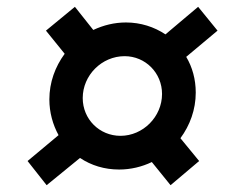

<svg xmlns="http://www.w3.org/2000/svg" viewBox="-20 -576 703 564"><path d="M330 -78C364 -78 397 -86 426 -100L481 -32L565 -103L510 -170C538 -208 555 -254 555 -304C555 -343 545 -379 527 -409L619 -486L562 -556L466 -475C433 -497 393 -510 350 -510C316 -510 284 -502 254 -488L200 -556L115 -486L170 -418C142 -380 125 -334 125 -284C125 -246 135 -210 152 -179L61 -103L117 -32L215 -112C248 -90 287 -78 330 -78ZM334 -177C272 -177 223 -226 223 -288C223 -355 279 -411 346 -411C407 -411 456 -362 456 -300C456 -233 400 -177 334 -177Z"/></svg>

Font: Uncut Sans Semibold Italic
Style: Regular
Weight: 600
Italic angle: -11°
Designer: Kasper Nordkvist
Foundry: UNCUT.wtf
Version: Version 1.304;Glyphs 3.2 (3246)